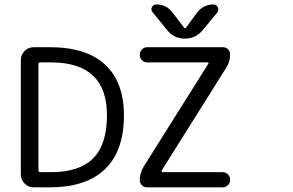

<svg xmlns="http://www.w3.org/2000/svg" viewBox="-20 -928 1300 851"><path d="M529.3 -417Q529.3 -258.8 445.3 -178.2Q361.3 -97.7 201.2 -97.7H129.9Q105.5 -97.7 88.9 -114.7Q72.3 -131.8 72.3 -155.3V-661.1Q72.3 -685.5 88.9 -702.1Q105.5 -718.8 129.9 -718.8H201.2Q363.3 -718.8 446.3 -641.1Q529.3 -563.5 529.3 -417ZM158.2 -651.4Q150.4 -651.4 150.4 -644.5V-172.9Q150.4 -165 158.2 -165H207Q332 -165 393.1 -226.6Q454.1 -288.1 454.1 -417Q454.1 -651.4 207 -651.4ZM853.5 -872.1Q880.9 -908.2 926.8 -908.2Q939.5 -908.2 945.3 -896Q951.2 -883.8 943.4 -873L878.9 -794.9Q847.7 -756.8 799.3 -756.8Q751 -756.8 720.7 -794.9L656.2 -874Q647.5 -883.8 653.3 -896Q659.2 -908.2 672.9 -908.2Q717.8 -908.2 744.1 -873L795.9 -805.7Q799.8 -799.8 804.7 -805.7ZM696.3 -171.9Q695.3 -169.9 696.3 -167.5Q697.3 -165 700.2 -165H965.8Q980.5 -165 990.2 -155.3Q1000 -145.5 1000 -131.3Q1000 -117.2 990.2 -107.4Q980.5 -97.7 965.8 -97.7H630.9Q618.2 -97.7 608.9 -106.9Q599.6 -116.2 599.6 -129.9Q599.6 -161.1 616.2 -188.5L903.3 -645.5Q905.3 -647.5 903.8 -649.4Q902.3 -651.4 900.4 -651.4H632.8Q619.1 -651.4 609.4 -661.1Q599.6 -670.9 599.6 -685.1Q599.6 -699.2 609.4 -709Q619.1 -718.8 632.8 -718.8H967.8Q981.4 -718.8 990.7 -709.5Q1000 -700.2 1000 -687.5Q1000 -655.3 983.4 -628.9Z"/></svg>

Font: Gen Jyuu Gothic P Regular
Style: Regular
Weight: 400
Designer: [Source Han Sans]
Ryoko NISHIZUKA  (kana & ideographs); Paul D. Hunt (Latin, Greek & Cyrillic); Wenlong ZHANG  (bopomofo
Version: Version 1.002.20150607